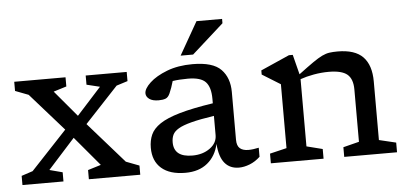

<svg xmlns="http://www.w3.org/2000/svg" viewBox="-50 -835 2011 949"><g transform="rotate(-5 955.0 -361.0)"><path d="M545 -70.5 610.5 -45.5V0H355.5V-45.5L420.5 -65.5L298.5 -210.5L165 -62.5L229.5 -45.5V0H26V-45.5L82 -64L260.5 -254.5L95.5 -441.5L30 -466.5V-512H284.5V-466.5L220 -446.5L329 -317L450 -450.5L384.5 -466.5V-512H588V-466.5L532.5 -449L367.5 -272.5Z M1100 7.5Q1055.5 7.5 1029.8 -23Q1004 -53.5 999 -119Q986 -59.5 943.8 -24.8Q901.5 10 834 10Q757 10 715.5 -26Q674 -62 674 -128Q674 -164 686.8 -192.8Q699.5 -221.5 734 -244.8Q768.5 -268 832.5 -286.5Q896.5 -305 998.5 -320.5V-343Q998.5 -400.5 974.2 -426.5Q950 -452.5 886 -452.5Q864 -452.5 845.5 -451.2Q827 -450 810.5 -447.5Q805.5 -429.5 800.5 -415.8Q795.5 -402 789.5 -388Q781 -368.5 767.5 -363.5Q754 -358.5 733.5 -358.5Q703 -358.5 687 -370.2Q671 -382 671 -398.5Q671 -421.5 702 -450.5Q733 -479.5 788 -500.8Q843 -522 915 -522Q1016 -522 1056.5 -480.2Q1097 -438.5 1097 -368V-131Q1097 -101 1111.8 -88.2Q1126.5 -75.5 1154 -75.5Q1165.5 -75.5 1178.5 -77.2Q1191.5 -79 1205.5 -82V-37Q1181.5 -14.5 1153.5 -3.5Q1125.5 7.5 1100 7.5ZM784 -145.5Q784 -72 876 -72Q927.5 -72 963 -97.8Q998.5 -123.5 998.5 -162.5V-258Q928 -247.5 885.2 -236.2Q842.5 -225 820.8 -212Q799 -199 791.5 -182.8Q784 -166.5 784 -145.5ZM860.5 -569 953.5 -732H1080.5V-710.5L922.5 -569Z M1622.5 -48 1701.5 -68V-327.5Q1701.5 -380 1674.2 -402.8Q1647 -425.5 1582 -425.5Q1546 -425.5 1508.2 -418.8Q1470.5 -412 1441 -401.5V-68L1520 -48V0H1258.5V-48L1342 -68V-385L1251.5 -441V-461.5L1394 -524.5H1413L1438 -426Q1482.5 -459.5 1510.5 -479Q1538.5 -498.5 1557.8 -507.8Q1577 -517 1594.5 -519.5Q1612 -522 1635 -522Q1721 -522 1760.8 -480.8Q1800.5 -439.5 1800.5 -358.5V-68L1884.5 -48V0H1622.5Z"/></g></svg>

Font: Newsreader 6pt
Style: Regular
Weight: 400
Designer: Hugues Gentile
Foundry: Production Type
Version: Version 1.003; ttfautohint (v1.8.3)